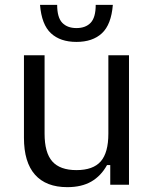

<svg xmlns="http://www.w3.org/2000/svg" viewBox="-20 -762 638 792"><path d="M257.6 10Q170 10 124.4 -41.4Q78.8 -92.8 78.8 -193.7V-534H163.9V-210.6Q163.9 -132.3 195.6 -96.3Q227.4 -60.3 295.3 -60.3Q364.2 -60.3 395.6 -96.3Q427 -132.3 427 -210.6V-534H512.1V0H434.8V-81H421.4Q396.8 -36.3 356.7 -13.1Q316.6 10 257.6 10ZM295.3 -589.1Q228.6 -589.1 190.2 -624.8Q151.7 -660.4 145.1 -742H215.8Q215.8 -690.1 236.7 -668.1Q257.7 -646.2 295.4 -646.2Q333.2 -646.2 354 -668.1Q374.8 -690.1 374.8 -742H445.5Q438.9 -660.4 400.4 -624.8Q362 -589.1 295.3 -589.1Z"/></svg>

Font: Mozilla Text ExtraLight
Style: Regular
Weight: 200
Designer: Studio DRAMA
Foundry: Studio DRAMA
Version: Version 1.000